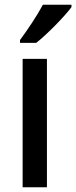

<svg xmlns="http://www.w3.org/2000/svg" viewBox="-20 -786 320 806"><path d="M280 -756V-766H160C136 -721 96 -661 64 -618V-606H132C178 -642 252 -718 280 -756ZM177 0V-539H75V0Z"/></svg>

Font: Noto Sans Lao Looped SemiCondensed Medium
Style: Regular
Weight: 500
Width: 4
Designer: Mark Frömberg, Ben Mitchell
Foundry: The Fontpad Ltd
Version: Version 1.002